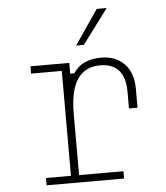

<svg xmlns="http://www.w3.org/2000/svg" viewBox="-57 -891 814 941"><g transform="rotate(-5 350.0 -420.0)"><path d="M106 -588H297V-535H317Q359 -600 454 -600Q527 -600 569 -555.5Q611 -511 611 -433V-340H569V-421Q569 -563 446 -563Q297 -563 297 -339V-36H515V0H134V-36H257V-552H106ZM338 -670 454 -840H503L376 -670Z"/></g></svg>

Font: Martian Mono Thin
Style: Regular
Weight: 100
Monospace: yes
Designer: Roman Shamin
Foundry: Evil Martians
Version: Version 1.000; ttfautohint (v1.8.4.7-5d5b)